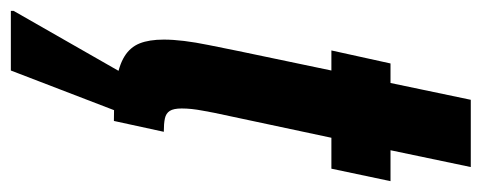

<svg xmlns="http://www.w3.org/2000/svg" viewBox="-317 -411 888 354"><g transform="rotate(90 127.0 -234.0)"><path d="M173 0Q129 0 100 -4.5Q71 -9 54 -19.5Q37 -30 30 -47.5Q23 -65 23 -92Q23 -109 25.5 -129.5Q28 -150 33 -174.5Q38 -199 44 -229L80 -401H43L67 -510H103L134 -658H258L227 -510H284L261 -401H204L158 -185Q156 -174 154 -163.5Q152 -153 151 -143.5Q150 -134 150 -125Q150 -110 154.5 -103Q159 -96 168.5 -94Q178 -92 193 -92ZM-30 190V185L86 -18H158V-13L80 190Z"/></g></svg>

Font: Saira UltraCondensed Black
Style: Italic
Weight: 900
Width: 1
Italic angle: -12°
Designer: Hector Gatti with collaboration of the Omnibus-Type team
Foundry: Omnibus-Type
Version: Version 1.101